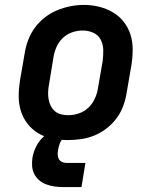

<svg xmlns="http://www.w3.org/2000/svg" viewBox="-20 -561 640 780"><path d="M255 8Q224 8 193 2Q162 -4 136.5 -19Q111 -34 92.5 -57.5Q74 -81 65 -109.5Q56 -138 56 -169.5Q56 -201 61 -233L80 -343Q84 -370 94 -397Q104 -424 121 -447.5Q138 -471 161.5 -489.5Q185 -508 211.5 -519Q238 -530 265.5 -535.5Q293 -541 321 -541Q353 -541 383 -533.5Q413 -526 438.5 -511Q464 -496 482.5 -472.5Q501 -449 510 -420.5Q519 -392 519 -360.5Q519 -329 514 -297L495 -187Q491 -160 481.5 -133Q472 -106 455 -82.5Q438 -59 414.5 -40.5Q391 -22 364.5 -11Q338 0 310 4Q282 8 255 8ZM257 -93Q279 -93 301 -100.5Q323 -108 339.5 -124Q356 -140 365.5 -161Q375 -182 378 -203L397 -313Q400 -336 399.5 -358.5Q399 -381 389 -400Q379 -419 359 -428Q339 -437 316 -437Q294 -437 272.5 -429.5Q251 -422 234.5 -406Q218 -390 209 -369Q200 -348 197 -327L179 -217Q176 -202 175.5 -187Q175 -172 177.5 -157.5Q180 -143 186.5 -130.5Q193 -118 203.5 -109Q214 -100 228 -96.5Q242 -93 257 -93ZM311 199H236Q218 199 201 196.5Q184 194 168 188Q152 182 139.5 171.5Q127 161 119.5 146.5Q112 132 110.5 114.5Q109 97 112 79Q116 56 127.5 33Q139 10 158.5 -7Q178 -24 202 -31Q226 -38 250 -38L244 0Q237 0 231.5 6.5Q226 13 223.5 20Q221 27 219 34Q217 41 216 48Q214 58 214.5 68Q215 78 219.5 86Q224 94 233 97.5Q242 101 252 101H327Z"/></svg>

Font: Iosevka Curly Slab Extended
Style: Bold Italic
Weight: 700
Width: 7
Italic angle: -9°
Monospace: yes
Designer: Belleve Invis
Foundry: Belleve Invis
Version: Version 11.0.0; ttfautohint (v1.8.3)